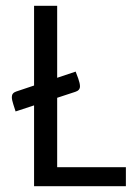

<svg xmlns="http://www.w3.org/2000/svg" viewBox="-20 -645 467 665"><path d="M98 0V-625H178V-66H416V0ZM34 -259 26 -284Q21 -299 21 -309Q21 -323 36 -328L242 -397L251 -373Q257 -356 257 -346Q257 -332 241 -327Z"/></svg>

Font: Changa Light
Style: Regular
Weight: 300
Designer: Eduardo Rodriguez Tunni
Foundry: Eduardo Rodriguez Tunni
Version: Version 3.002; ttfautohint (v1.8.2)